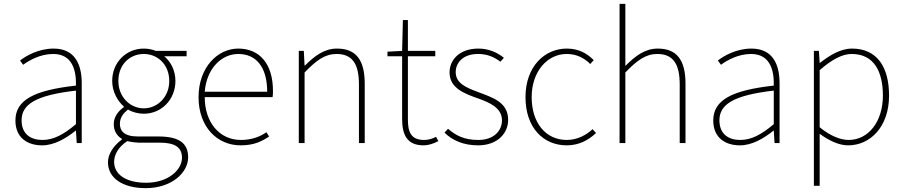

<svg xmlns="http://www.w3.org/2000/svg" viewBox="-20 -742 4686 996"><path d="M198 12C262 12 322 -24 372 -64H374L378 0H404V-310C404 -406 370 -490 258 -490C180 -490 114 -452 84 -428L100 -406C130 -428 188 -462 256 -462C356 -462 376 -376 374 -298C158 -274 60 -224 60 -117C60 -26 124 12 198 12ZM200 -16C142 -16 92 -44 92 -118C92 -200 164 -248 374 -272V-98C310 -44 258 -16 200 -16Z M736 234C870 234 956 154 956 74C956 0 908 -34 802 -34H696C622 -34 602 -64 602 -100C602 -134 622 -156 644 -174C666 -160 698 -152 726 -152C818 -152 890 -226 890 -322C890 -376 866 -422 832 -450H948V-478H788C774 -484 752 -490 726 -490C634 -490 562 -418 562 -322C562 -264 592 -216 622 -190V-186C602 -172 570 -142 570 -98C570 -62 588 -36 612 -22V-18C568 14 540 58 540 100C540 180 614 234 736 234ZM726 -180C656 -180 594 -238 594 -322C594 -408 654 -462 726 -462C798 -462 858 -407 858 -322C858 -238 796 -180 726 -180ZM738 206C632 206 572 162 572 98C572 62 592 22 640 -10C666 -4 692 -2 698 -2H808C884 -2 924 20 924 76C924 140 852 206 738 206Z M1228 12C1300 12 1340 -10 1376 -34L1362 -56C1328 -32 1284 -16 1230 -16C1116 -16 1042 -110 1042 -238H1394C1396 -250 1396 -260 1396 -270C1396 -412 1326 -490 1216 -490C1110 -490 1010 -394 1010 -238C1010 -82 1108 12 1228 12ZM1042 -266C1052 -388 1130 -462 1216 -462C1306 -462 1366 -398 1366 -266Z M1530 0H1560V-366C1622 -430 1666 -462 1726 -462C1808 -462 1842 -410 1842 -304V0H1872V-308C1872 -432 1826 -490 1728 -490C1662 -490 1612 -452 1562 -402H1560L1556 -478H1530Z M2178 12C2200 12 2228 4 2254 -10L2242 -32C2218 -20 2198 -16 2180 -16C2110 -16 2096 -60 2096 -122V-450H2238V-478H2096V-638H2070L2066 -478L1990 -474V-450H2066V-126C2066 -44 2090 12 2178 12Z M2460 12C2560 12 2616 -50 2616 -120C2616 -214 2532 -237 2456 -266C2398 -288 2344 -310 2344 -368C2344 -415 2380 -462 2460 -462C2510 -462 2544 -445 2576 -422L2594 -442C2560 -470 2514 -490 2462 -490C2364 -490 2312 -432 2312 -366C2312 -284 2390 -256 2464 -230C2520 -210 2584 -182 2584 -118C2584 -64 2542 -16 2462 -16C2386 -16 2344 -40 2304 -74L2286 -54C2326 -14 2384 12 2460 12Z M2920 12C2982 12 3032 -14 3072 -52L3054 -72C3021 -41 2974 -16 2920 -16C2810 -16 2738 -106 2738 -238C2738 -370 2818 -462 2920 -462C2972 -462 3012 -440 3042 -410L3060 -430C3028 -462 2986 -490 2920 -490C2806 -490 2706 -398 2706 -238C2706 -80 2798 12 2920 12Z M3194 0H3224V-366C3286 -430 3330 -462 3390 -462C3472 -462 3506 -410 3506 -304V0H3536V-308C3536 -432 3490 -490 3392 -490C3326 -490 3276 -452 3224 -400V-722H3194Z M3818 12C3882 12 3942 -24 3992 -64H3994L3998 0H4024V-310C4024 -406 3990 -490 3878 -490C3800 -490 3734 -452 3704 -428L3720 -406C3750 -428 3808 -462 3876 -462C3976 -462 3996 -376 3994 -298C3778 -274 3680 -224 3680 -117C3680 -26 3744 12 3818 12ZM3820 -16C3762 -16 3712 -44 3712 -118C3712 -200 3784 -248 3994 -272V-98C3930 -44 3878 -16 3820 -16Z M4202 222H4232V-48C4284 -10 4334 12 4380 12C4494 12 4592 -84 4592 -246C4592 -394 4530 -490 4400 -490C4340 -490 4282 -454 4234 -416H4232L4228 -478H4202ZM4382 -16C4344 -16 4290 -34 4232 -82V-378C4294 -432 4348 -462 4398 -462C4516 -462 4560 -368 4560 -246C4560 -112 4486 -16 4382 -16Z"/></svg>

Font: Source Sans Pro ExtraLight
Style: Regular
Weight: 200
Designer: Paul D. Hunt
Foundry: Adobe Systems Incorporated
Version: Version 3.006;hotconv 1.0.111;makeotfexe 2.5.65597